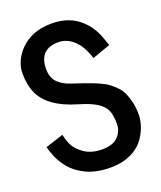

<svg xmlns="http://www.w3.org/2000/svg" viewBox="-141 -842 791 945"><g transform="rotate(-20 254.0 -370.0)"><path d="M11.7 -189.5 105.5 -220.2Q106 -220.2 107.4 -212.9Q108.9 -205.6 112.5 -193.6Q116.2 -181.6 122.8 -167.2Q129.4 -152.8 142.1 -138.4Q154.8 -124 171.9 -112.3Q210 -85.4 266.6 -85.4Q323.2 -85.4 349.9 -113.3Q376.5 -141.1 376.5 -179.4Q376.5 -217.8 368.7 -241.5Q360.8 -265.1 341.3 -282.7Q308.6 -312 228 -335.4Q85.9 -377 45.4 -463.9Q24.4 -509.3 24.4 -570.8Q24.4 -622.6 61 -671.9Q125 -753.4 242.7 -753.4Q335.9 -753.4 395.5 -697.3Q438 -657.7 459 -597.7L468.3 -571.8Q472.7 -560.1 474.1 -556.6L378.9 -522.9Q346.7 -625.5 278.3 -649.4Q261.2 -655.3 242.7 -655.3Q141.1 -655.3 141.1 -550.8Q141.1 -502.9 169.4 -477.5Q192.9 -455.6 231 -442.9L254.4 -435.1Q274.4 -428.2 276.4 -427.7L297.9 -420.4Q381.3 -391.1 410.6 -368.7Q453.6 -335.4 466.8 -307.6Q493.2 -250.5 493.2 -187Q493.2 -137.2 464.8 -85.9Q426.8 -17.1 344.2 4.4Q312.5 12.7 274.9 12.7Q237.3 12.7 204.3 5.9Q171.4 -1 147.5 -12.7Q123.5 -24.4 103.5 -39.6Q83.5 -54.7 69.8 -71.5Q56.2 -88.4 45.9 -105.2Q35.6 -122.1 29.5 -137.2Q23.4 -152.3 19.5 -164.1Q15.6 -175.8 13.9 -182.6Q12.2 -189.5 11.7 -189.5Z"/></g></svg>

Font: News Cycle
Style: Bold
Weight: 700
Version: Version 0.5.1